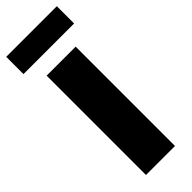

<svg xmlns="http://www.w3.org/2000/svg" viewBox="-301 -858 880 880"><g transform="rotate(-45 139.0 -418.0)"><path d="M-25 -724V-836H303V-724ZM45 0V-644H233V0Z"/></g></svg>

Font: Kanit
Style: Bold
Weight: 700
Designer: Katatrad Team
Foundry: CadsonDemak
Version: Version 2.000; ttfautohint (v1.8.3)